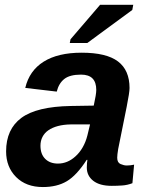

<svg xmlns="http://www.w3.org/2000/svg" viewBox="-20 -753 596 783"><path d="M435.5 4.9Q386.7 4.9 360.4 -15.6Q334 -36.1 334 -69.8Q334 -79.1 334.7 -86.9Q335.4 -94.7 336.4 -101.1H333.5Q292.5 -37.6 252.4 -13.9Q212.4 9.8 154.8 9.8Q86.4 9.8 45.7 -31Q4.9 -71.8 4.9 -135.7Q4.9 -226.1 67.1 -272.2Q129.4 -318.4 269 -320.8L362.3 -322.3Q372.6 -368.7 372.6 -386.2Q372.6 -417.5 357.2 -433.1Q341.8 -448.7 310.5 -448.7Q264.6 -448.7 242.2 -430.9Q219.7 -413.1 211.4 -379.4L83 -394.5Q99.6 -464.8 158 -501.5Q216.3 -538.1 313 -538.1Q414.1 -538.1 461.2 -502.4Q508.3 -466.8 508.3 -394Q508.3 -376 496.6 -317.4L461.9 -145Q458 -121.6 458 -109.9Q458 -89.8 471.7 -84Q485.4 -78.1 496.6 -78.1Q512.7 -78.1 526.9 -81.5L520 -5.9Q499.5 2 478.5 3.4Q457.5 4.9 435.5 4.9ZM145 -158.7Q145 -124.5 164.3 -105.2Q183.6 -85.9 216.3 -85.9Q255.4 -85.9 287.6 -115.2Q304.7 -130.4 317.1 -152.1Q329.6 -173.8 336.4 -200.7L347.2 -245.6H268.1Q239.3 -245.1 216.3 -239Q193.4 -232.9 177.2 -221.7Q161.6 -210.9 153.3 -194.8Q145 -178.7 145 -158.7ZM519.5 -712.4 335.9 -577.6H264.6L267.6 -592.8L388.2 -733.4H523.4Z"/></svg>

Font: Arimo
Style: Italic
Weight: 400
Italic angle: -12°
Designer: Steve Matteson
Foundry: Monotype Imaging Inc.
Version: Version 1.33